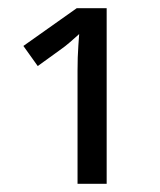

<svg xmlns="http://www.w3.org/2000/svg" viewBox="-20 -864 390 468"><path d="M240 -844V-416H169V-692Q169 -709 169.5 -724Q170 -739 171 -753Q172 -767 173 -781Q163 -772 151 -761.5Q139 -751 126 -742L72 -703L37 -752L167 -844Z"/></svg>

Font: Noto Sans Ambassadori
Style: Regular
Weight: 400
Designer: Monotype Design Team
Foundry: Monotype Imaging Inc.
Version: Version 2.013